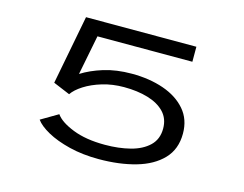

<svg xmlns="http://www.w3.org/2000/svg" viewBox="-98 -855 1296 1020"><g transform="rotate(15 550.0 -344.5)"><path d="M276 -281.5 184 -320 257 -700H864V-617.5H342L299 -399Q348.5 -430.5 417 -451.8Q485.5 -473 570.5 -473Q668 -473 745.8 -446Q823.5 -419 869 -366.2Q914.5 -313.5 914.5 -235.5Q914.5 -149.5 862.2 -95Q810 -40.5 720 -14.8Q630 11 516.5 11Q427.5 11 354.2 -7.2Q281 -25.5 231 -53.2Q181 -81 160 -110.5L253.5 -165.5Q279 -128.5 351.2 -99.8Q423.5 -71 528 -71Q605 -71 668 -87.2Q731 -103.5 768.5 -139.5Q806 -175.5 806 -234Q806 -288.5 772.5 -323.8Q739 -359 681 -376.2Q623 -393.5 549 -393.5Q485.5 -393.5 430 -376.8Q374.5 -360 334.2 -334.2Q294 -308.5 276 -281.5Z"/></g></svg>

Font: Trispace Expanded
Style: Regular
Weight: 400
Width: 7
Designer: Tyler Finck
Foundry: Etcetera Type Company
Version: Version 1.210; ttfautohint (v1.8.3)